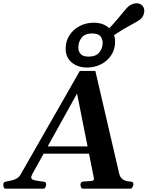

<svg xmlns="http://www.w3.org/2000/svg" viewBox="-75 -1133 887 1153"><path d="M487.8 -67.9 387.7 -571.3 119.1 -87.9Q117.2 -84 114.7 -77.6Q112.3 -71.3 112.3 -66.9Q112.3 -55.2 133.5 -50.3Q154.8 -45.4 184.1 -42.5Q195.8 -41.5 199 -37.1Q202.1 -32.7 202.1 -25.4Q202.1 -18.1 198.2 -9Q194.3 0 185.1 0H-42Q-49.3 0 -52.2 -8.3Q-55.2 -16.6 -55.2 -22.5Q-55.2 -34.7 -49.6 -38.3Q-43.9 -42 -37.1 -43Q-18.1 -46.4 -1.7 -50.3Q14.6 -54.2 28.1 -62.7Q41.5 -71.3 50.3 -87.9L404.3 -707H497.6L641.6 -86.9Q646 -71.3 655.5 -61.8Q665 -52.2 678 -47.9Q690.9 -43.5 705.6 -43Q716.8 -42.5 721.4 -39.1Q726.1 -35.6 726.1 -25.4Q725.6 -17.6 720.5 -8.8Q715.3 0 707 0H422.9Q414.6 0 411.4 -9Q408.2 -18.1 408.2 -23.9Q408.2 -41.5 425.8 -43Q457.5 -45.4 473.4 -46.1Q489.3 -46.9 489.3 -59.6Q489.3 -61.5 487.8 -67.9ZM161.6 -210 178.7 -253.9H480L488.8 -210ZM447.8 -727.5Q392.1 -727.5 355.7 -757.8Q319.3 -788.1 319.3 -840.3Q319.3 -886.7 342.5 -921.9Q365.7 -957 404.1 -976.8Q442.4 -996.6 488.3 -996.6Q543 -996.6 579.6 -965.6Q616.2 -934.6 616.2 -882.3Q616.2 -836.9 593.3 -801.8Q570.3 -766.6 532 -747.1Q493.7 -727.5 447.8 -727.5ZM457.5 -793Q500 -793 520.8 -817.6Q541.5 -842.3 541.5 -876.5Q541.5 -900.4 527.1 -916.3Q512.7 -932.1 478 -932.1Q435.5 -932.1 415.5 -907.2Q395.5 -882.3 395.5 -847.2Q395.5 -823.7 409.7 -808.3Q423.8 -793 457.5 -793ZM557.6 -885.7 534.7 -914.1Q602.5 -983.4 643.6 -1034.2Q684.6 -1085 697.8 -1095.7Q706.5 -1103 719.7 -1108.2Q732.9 -1113.3 746.1 -1113.3Q769 -1113.3 781.7 -1097.2Q791.5 -1084.5 791.5 -1067.4Q791.5 -1052.2 784.7 -1038.8Q777.8 -1025.4 768.1 -1017.1Q754.9 -1006.3 698 -975.8Q641.1 -945.3 557.6 -885.7Z"/></svg>

Font: Gelasio SemiBold
Style: Italic
Weight: 600
Italic angle: -8.5°
Designer: Eben Sorkin
Foundry: Eben Sorkin
Version: Version 1.008